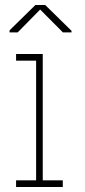

<svg xmlns="http://www.w3.org/2000/svg" viewBox="-20 -743 337 763"><path d="M18.1 0ZM264.2 -620.6V-614.3H230L139.6 -705.1L50.3 -614.3H18.1V-622.6L120.6 -723.1H159.7ZM43.9 -502V-528.3H149.9V-26.4H229.5V0H43.9V-26.4H123.5V-502Z"/></svg>

Font: TypoPRO Roboto Slab
Style: Thin
Weight: 250
Designer: Google
Version: Version 1.100263; 2013; ttfautohint (v0.94.20-1c74) -l 8 -r 